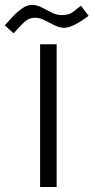

<svg xmlns="http://www.w3.org/2000/svg" viewBox="-85 -768 384 788"><path d="M58.1 -695.3Q33.2 -695.3 14.6 -677.2Q-3.9 -659.2 -29.3 -631.3L-65.4 -664.1Q-49.3 -682.1 -30.8 -701.7Q-12.2 -721.2 7.6 -734.6Q27.3 -748 46.4 -748Q66.4 -748 86.4 -737.5Q106.4 -727.1 126.7 -716.6Q147 -706.1 168 -706.1Q184.6 -706.1 195.1 -709Q205.6 -711.9 216.8 -720.5Q228 -729 247.1 -744.6L278.8 -703.1Q212.9 -653.8 178.7 -653.8Q159.7 -653.8 139.2 -664.1Q118.7 -674.3 98.1 -684.8Q77.6 -695.3 58.1 -695.3ZM79.6 -586.4H147.5V-0.5H79.6Z"/></svg>

Font: Vazir Light FD-UI
Style: Light-FD-UI
Weight: 300
Designer: Saber Rastikerdar
Foundry: Saber Rastikerdar
Version: Version 30.1.0